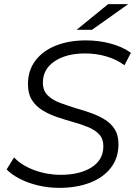

<svg xmlns="http://www.w3.org/2000/svg" viewBox="-20 -901 655 927"><path d="M266 6Q214 6 165 -5.5Q116 -17 76 -37.5Q36 -58 12 -83L48 -141Q83 -103 144.5 -80Q206 -57 273 -57Q365 -57 422 -93Q479 -129 479 -195Q479 -230 459.5 -251.5Q440 -273 407.5 -286.5Q375 -300 336 -311Q297 -322 258 -335Q219 -348 186.5 -367.5Q154 -387 134.5 -417.5Q115 -448 115 -495Q115 -561 151 -608.5Q187 -656 250 -681Q313 -706 395 -706Q457 -706 514.5 -690.5Q572 -675 612 -646L581 -586Q543 -614 494 -628.5Q445 -643 391 -643Q300 -643 243.5 -605Q187 -567 187 -502Q187 -464 210 -441Q233 -418 271 -404Q309 -390 351 -377Q387 -367 423 -354Q459 -341 488 -322.5Q517 -304 534.5 -276Q552 -248 552 -205Q552 -138 515 -90.5Q478 -43 413.5 -18.5Q349 6 266 6ZM350 -757 502 -881H599L424 -757Z"/></svg>

Font: Montserrat
Style: Italic
Weight: 400
Italic angle: -11.3°
Designer: Julieta Ulanovsky
Foundry: Julieta Ulanovsky
Version: Version 9.000; ttfautohint (v1.8.4.7-5d5b)